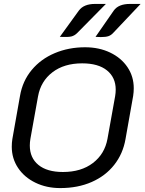

<svg xmlns="http://www.w3.org/2000/svg" viewBox="-20 -950 737 979"><path d="M40 -202Q40 -222 43 -241L82 -461Q95 -537 141.5 -593Q188 -649 259 -679Q330 -709 414 -709Q485 -709 541.5 -682Q598 -655 630 -607.5Q662 -560 662 -500Q662 -481 659 -461L620 -241Q607 -166 562.5 -109.5Q518 -53 447.5 -22Q377 9 287 9Q217 9 160.5 -18.5Q104 -46 72 -94Q40 -142 40 -202ZM528 -242 567 -459Q570 -477 570 -493Q570 -555 525.5 -591Q481 -627 399 -627Q307 -627 247.5 -581.5Q188 -536 174 -459L135 -242Q132 -224 132 -208Q132 -145 176 -109Q220 -73 301 -73Q394 -73 454 -119Q514 -165 528 -242ZM382 -896Q407 -930 465 -930H520L374 -782Q360 -768 343.5 -764Q327 -760 285 -762ZM560 -896Q584 -930 643 -930H697L557 -782Q546 -770 532.5 -765.5Q519 -761 494 -761L467 -762Z"/></svg>

Font: K2D
Style: Italic
Weight: 400
Italic angle: -10°
Designer: Katatrad Aksorn Co.,Ltd.
Foundry: Cadson Demak Co.,Ltd.
Version: Version 1.000; ttfautohint (v1.6)